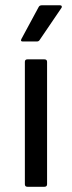

<svg xmlns="http://www.w3.org/2000/svg" viewBox="-20 -715 275 735"><path d="M66.9 -556.2Q57.1 -556.2 62 -565.9L127.9 -688Q131.3 -694.8 140.1 -694.8H210Q214.8 -694.8 216.3 -691.2Q217.8 -687.5 214.8 -684.1L131.8 -562Q128.4 -556.2 121.1 -556.2ZM85 0Q75.2 0 75.2 -9.8V-478Q75.2 -487.8 85 -487.8H149.9Q160.2 -487.8 160.2 -478V-9.8Q160.2 0 149.9 0Z"/></svg>

Font: Sofia Sans
Style: Regular
Weight: 400
Designer: Botio Nikoltchev, Ani Petrova
Foundry: lettersoup
Version: Version 4.100